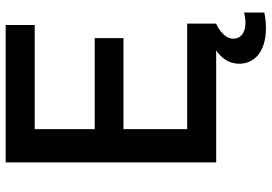

<svg xmlns="http://www.w3.org/2000/svg" viewBox="-160 -620 955 675"><g transform="rotate(-90 317.5 -282.5)"><path d="M557 175C588 175 611 169 611 169V98C611 98 593 103 575 103C537 103 519 84 519 61C519 21 572 0 572 0V-102H201V-326H521V-427H201V-638H567V-740H84V0H478C454 16 431 42 431 81C431 133 471 175 557 175Z"/></g></svg>

Font: Be Vietnam Pro Medium
Style: Regular
Weight: 500
Designer: Lam Bao, Tony Le, Vietanh Nguyen
Foundry: Yellow Type Foundry
Version: Version 1.002